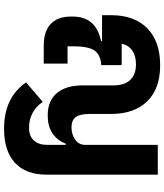

<svg xmlns="http://www.w3.org/2000/svg" viewBox="50 -678 827 968"><g transform="rotate(90 464.0 -193.5)"><path d="M710 -575H860V-14Q860 90 800.5 145Q741 200 629 200Q471 200 395 89L493 5Q541 74 624 74Q666 74 688 49.5Q710 25 710 -18V-111H704Q667 -20 561 -20Q488 -20 449 -66Q410 -112 410 -196V-351Q410 -407 382.5 -436Q355 -465 304 -465Q261 -465 234 -446Q207 -427 200 -393H308V-290Q256 -287 234.5 -256Q213 -225 213 -151V-120H300V0H210Q137 0 100 -35.5Q63 -71 63 -136V-146Q63 -264 187 -289V-294H56V-339Q56 -457 122 -522Q188 -587 309 -587Q426 -587 490 -522Q554 -457 554 -339V-231Q554 -184 569.5 -162Q585 -140 622 -140Q657 -140 683.5 -158.5Q710 -177 710 -210Z"/></g></svg>

Font: Anuphan
Style: Bold
Weight: 700
Designer: Mike Abbink, Paul van der Laan, Pieter van Rosmalen, Mint Tantisuwanna
Foundry: Bold Monday; Cadson Demak
Version: Version 3.002;hotconv 1.0.109;makeotfexe 2.5.65596